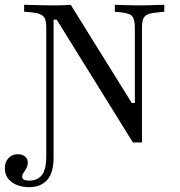

<svg xmlns="http://www.w3.org/2000/svg" viewBox="-55 -591 754 804"><path d="M501.6 5.6 182.3 -508.9H169.4V-201.6H138.7V-472.6Q138.7 -497.6 133.9 -510.9Q129 -524.2 114.9 -530.6Q100.8 -537.1 74.2 -539.5L46 -541.9V-571Q60.5 -571 80.6 -570.2Q100.8 -569.4 124.2 -569Q147.6 -568.5 171 -568.5H183.9Q201.6 -568.5 216.5 -569.4Q231.5 -570.2 241.1 -571L496.8 -159.7H509.7V-472.6Q509.7 -508.9 499.2 -522.2Q488.7 -535.5 450.8 -539.5L425.8 -541.9V-571Q443.5 -570.2 471 -569.4Q498.4 -568.5 524.2 -568.5Q544.4 -568.5 564.5 -569Q584.7 -569.4 602.8 -570.2Q621 -571 633.1 -571V-541.9L602.4 -538.7Q575.8 -536.3 562.5 -530.2Q549.2 -524.2 544.4 -510.9Q539.5 -497.6 539.5 -472.6V5.6ZM66.9 192.7Q22.6 192.7 -6 171.4Q-34.7 150 -34.7 113.7Q-34.7 87.1 -19.4 71Q-4 54.8 20.2 54.8Q38.7 54.8 50 64.5Q61.3 74.2 61.3 90.3Q61.3 102.4 55.6 112.9Q50 123.4 44 131.9Q37.9 140.3 37.9 148.4Q37.9 165.3 66.9 165.3Q101.6 165.3 120.2 142.3Q138.7 119.4 138.7 63.7V-201.6H169.4V68.5Q169.4 133.1 142.3 162.9Q115.3 192.7 66.9 192.7Z"/></svg>

Font: Playfair 5pt SemiExpanded Light
Style: Regular
Weight: 400
Version: Version 2.203